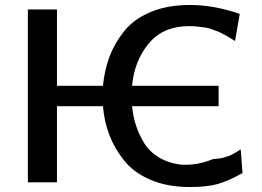

<svg xmlns="http://www.w3.org/2000/svg" viewBox="-20 -733 1055 772"><path d="M92 0V-695H209V-388H394Q400 -451 420.5 -505.5Q441 -560 480 -608.5Q519 -657 586.5 -685Q654 -713 743 -713Q841 -713 944 -677L925 -568Q924 -569 910 -577.5Q896 -586 892 -588Q888 -590 874.5 -597.5Q861 -605 853.5 -607.5Q846 -610 831 -615.5Q816 -621 804 -622.5Q792 -624 775 -626Q758 -628 741 -628Q636 -628 578 -558Q520 -488 511 -388H859V-306H511Q515 -265 527 -228Q539 -191 560.5 -156.5Q582 -122 620 -99.5Q658 -77 707 -71Q774 -67 835 -93Q846 -94 855.5 -95Q865 -96 872 -97.5Q879 -99 887.5 -102Q896 -105 900 -106Q904 -107 912.5 -111.5Q921 -116 924 -117.5Q927 -119 936 -125Q945 -131 948 -132L955 -37Q897 -5 855 7Q813 19 743 19Q654 19 586.5 -9.5Q519 -38 480 -86.5Q441 -135 420 -189.5Q399 -244 394 -306H209V0Z"/></svg>

Font: Coval
Style: Medium
Weight: 500
Foundry: Context Ltd
Version: Version 001.000